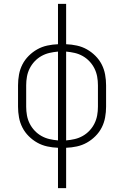

<svg xmlns="http://www.w3.org/2000/svg" viewBox="-20 -755 640 990"><path d="M279 215V7Q251 6 223.5 0Q196 -6 172 -19.5Q148 -33 128 -53Q108 -73 95.5 -97.5Q83 -122 78 -149.5Q73 -177 73 -205V-315Q73 -343 78 -370.5Q83 -398 95.5 -422.5Q108 -447 128 -467Q148 -487 172 -500.5Q196 -514 223.5 -520Q251 -526 279 -527V-735H321V-527Q349 -526 376.5 -520Q404 -514 428 -500.5Q452 -487 472 -467Q492 -447 504.5 -422.5Q517 -398 522 -370.5Q527 -343 527 -315V-205Q527 -177 522 -149.5Q517 -122 504.5 -97.5Q492 -73 472 -53Q452 -33 428 -19.5Q404 -6 376.5 0Q349 6 321 7V215ZM279 -31V-489Q256 -487 234.5 -482Q213 -477 193.5 -466Q174 -455 158.5 -438.5Q143 -422 133 -402Q123 -382 119 -360Q115 -338 115 -315V-205Q115 -182 119 -160Q123 -138 133 -118Q143 -98 158.5 -81.5Q174 -65 193.5 -54Q213 -43 234.5 -38Q256 -33 279 -31ZM321 -31Q344 -33 365.5 -38Q387 -43 406.5 -54Q426 -65 441.5 -81.5Q457 -98 467 -118Q477 -138 481 -160Q485 -182 485 -205V-315Q485 -338 481 -360Q477 -382 467 -402Q457 -422 441.5 -438.5Q426 -455 406.5 -466Q387 -477 365.5 -482Q344 -487 321 -489Z"/></svg>

Font: Iosevka SS04 XLt Ex
Style: Regular
Weight: 200
Width: 7
Monospace: yes
Designer: Belleve Invis
Foundry: Belleve Invis
Version: Version 19.0.0; ttfautohint (v1.8.4)